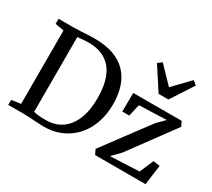

<svg xmlns="http://www.w3.org/2000/svg" viewBox="-157 -1136 1578 1430"><g transform="rotate(30 631.5 -420.5)"><path d="M333.5 8Q314.5 7.5 293 6.2Q271.5 5 249.8 3.5Q228 2 207.5 1Q187 0 169.5 0H34.5V-43L114 -54.5V-686L38.5 -699V-743H168Q197.5 -743 226.8 -744.8Q256 -746.5 285.5 -748.2Q315 -750 345 -750Q441.5 -750 510.2 -724.8Q579 -699.5 623 -652.5Q667 -605.5 688 -540.2Q709 -475 709 -395Q709 -304 682.2 -229.5Q655.5 -155 605.8 -101.2Q556 -47.5 487 -18.8Q418 10 333.5 8ZM337.5 -42Q412 -42.5 468 -80.8Q524 -119 555 -193Q586 -267 586 -376Q586 -454.5 570 -515Q554 -575.5 521.2 -617Q488.5 -658.5 438.8 -680Q389 -701.5 321.5 -701.5Q301 -701.5 283.2 -700Q265.5 -698.5 251.2 -696.8Q237 -695 227.5 -694.5V-52Q244.5 -47.5 263 -45.2Q281.5 -43 300.2 -42.2Q319 -41.5 337.5 -42ZM1113.5 -493 878.5 -484.5 855 -382H795L796.5 -542.5L1212.5 -543L1232 -502.5L948 -116.5L881.5 -48.5L1130 -59.5L1181 -178L1238 -170.5L1215.5 0H782L761.5 -41.5L1049 -427.5ZM963.5 -631 838 -824 872.5 -850.5 1005.5 -712.5 1138.5 -850.5 1173 -824 1047.5 -631Z"/></g></svg>

Font: Merriweather 48pt Medium
Style: Regular
Weight: 500
Version: Version 2.100